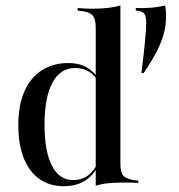

<svg xmlns="http://www.w3.org/2000/svg" viewBox="-20 -652 638 684"><path d="M491.1 -391.1 483.9 -392.7Q492.7 -462.1 496.8 -506Q500.8 -550 500.8 -571.8Q500.8 -595.2 493.1 -604.4Q485.5 -613.7 463.7 -614.5V-623.4Q496 -622.6 519.8 -624.6Q543.5 -626.6 567.7 -632.3Q569.4 -629 570.6 -618.5Q571.8 -608.1 571.8 -596Q571.8 -567.7 565.3 -539.1Q558.9 -510.5 541.5 -475Q524.2 -439.5 491.1 -391.1ZM206.5 11.3Q156.5 11.3 120.2 -14.5Q83.9 -40.3 64.5 -89.1Q45.2 -137.9 45.2 -206.5Q45.2 -275.8 66.5 -325.4Q87.9 -375 128.2 -401.2Q168.5 -427.4 223.4 -427.4Q266.9 -427.4 295.2 -408.1Q323.4 -388.7 330.6 -367.7L327.4 -362.9Q321 -380.6 299.6 -395.2Q278.2 -409.7 247.6 -409.7Q195.2 -409.7 166.9 -357.7Q138.7 -305.6 138.7 -207.3Q138.7 -112.9 164.9 -61.7Q191.1 -10.5 240.3 -10.5Q272.6 -10.5 295.2 -28.2Q317.7 -46 329.8 -75.8L332.3 -71Q320.2 -34.7 287.9 -11.7Q255.6 11.3 206.5 11.3ZM321 0V-207.3H408.9V-68.5Q408.9 -37.9 419.8 -25.8Q430.6 -13.7 461.3 -9.7L472.6 -8.9V0Q454 -1.6 441.5 -1.6Q429 -1.6 416.9 -1.6Q389.5 -1.6 365.3 0.8Q341.1 3.2 321 9.7ZM321 -207.3V-554.8Q321 -584.7 309.7 -597.2Q298.4 -609.7 268.5 -612.9L256.5 -614.5V-623.4Q275.8 -621.8 287.9 -621.4Q300 -621 312.1 -621Q340.3 -621 364.5 -623.8Q388.7 -626.6 408.9 -632.3V-623.4V-207.3Z"/></svg>

Font: Playfair 144pt SemiCondensed Medium
Style: Regular
Weight: 500
Width: 4
Designer: Claus Eggers Sørensen
Foundry: Claus Eggers Sørensen
Version: Version 2.203